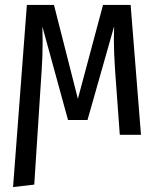

<svg xmlns="http://www.w3.org/2000/svg" viewBox="-20 -547 644 779"><path d="M552 0H466L447 -261Q442 -334 442 -385L443 -440L335 -60H256L152 -439L153 -380Q153 -317 149 -262L119 202L33 212L89 -527H199L296 -146L398 -527H510Z"/></svg>

Font: Fira Sans Condensed
Style: Regular
Weight: 400
Width: 3
Designer: bBox Type GmbH & Carrois Corporate GbR & Edenspiekermann AG
Foundry: bBox Type GmbH & Carrois Corporate GbR & Edenspiekermann AG
Version: Version 4.301